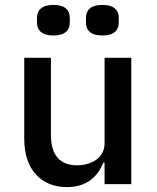

<svg xmlns="http://www.w3.org/2000/svg" viewBox="-20 -752 640 784"><path d="M198 -607C247 -607 265 -630 265 -660V-679C265 -709 247 -732 198 -732C149 -732 131 -709 131 -679V-660C131 -630 149 -607 198 -607ZM398 -607C447 -607 465 -630 465 -660V-679C465 -709 447 -732 398 -732C349 -732 331 -709 331 -679V-660C331 -630 349 -607 398 -607ZM407 0H516V-516H407V-166C407 -106 351 -77 295 -77C225 -77 188 -118 188 -200V-516H79V-184C79 -59 149 12 253 12C338 12 380 -34 402 -88H407Z"/></svg>

Font: IBM Plex Mono Medm
Style: Regular
Weight: 500
Monospace: yes
Designer: Mike Abbink, Paul van der Laan, Pieter van Rosmalen
Foundry: Bold Monday
Version: Version 2.004